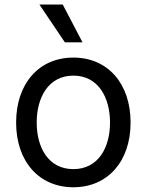

<svg xmlns="http://www.w3.org/2000/svg" viewBox="-20 -803 638 835"><path d="M299 11.4C448.2 11.4 547.9 -100.9 547.9 -269.9C547.9 -440.3 448.2 -552.6 299 -552.6C149.9 -552.6 50.1 -440.3 50.1 -269.9C50.1 -100.9 149.9 11.4 299 11.4ZM139.6 -269.9C139.6 -378.2 190 -474.1 299 -474.1C408 -474.1 458.5 -378.2 458.5 -269.9C458.5 -161.9 408 -67.5 299 -67.5C190 -67.5 139.6 -161.9 139.6 -269.9ZM151.3 -783.4 262.1 -619H338.8L252.8 -783.4Z"/></svg>

Font: GiG Sans Text
Style: Regular
Weight: 400
Designer: Andreas Faust
Version: Version 1.100;FEAKit 1.0